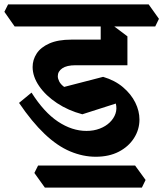

<svg xmlns="http://www.w3.org/2000/svg" viewBox="-67 -659 746 877"><path d="M138 198 90 131 107 97H550L598 163L581 198ZM370 57Q312 57 253.5 32.5Q195 8 137 -47Q79 -102 20 -189L77 -236Q134 -146 198 -103.5Q262 -61 328 -61Q361 -61 388.5 -71.5Q416 -82 434.5 -100Q453 -118 460.5 -140Q468 -162 462 -186L309 -137Q245 -154 193.5 -188Q142 -222 112 -265.5Q82 -309 82 -353Q82 -386 100.5 -414.5Q119 -443 158.5 -460.5Q198 -478 259 -478H429L515 -361H278Q238 -361 217.5 -347Q197 -333 197 -311Q197 -300 203.5 -287Q210 -274 226 -262L404 -308Q458 -292 495 -260.5Q532 -229 551 -190.5Q570 -152 570 -113Q570 -67 545 -28Q520 11 475.5 34Q431 57 370 57ZM0 -538 -47 -605 -30 -639H612L659 -573L642 -538ZM515 -361 393 -375V-581L426 -560L515 -493Z"/></svg>

Font: Eczar SemiBold
Style: Regular
Weight: 600
Designer: Vaibhav Singh
Foundry: Rosetta Type Foundry
Version: Version 2.000